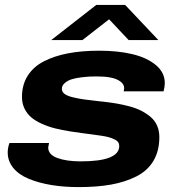

<svg xmlns="http://www.w3.org/2000/svg" viewBox="-20 -744 724 776"><path d="M187 -582 369.1 -724.1H485.8L620.1 -582H500L420.9 -666L313 -582ZM297.9 12.2Q238.8 12.2 188.2 3.9Q137.7 -4.4 97.4 -20.8Q57.1 -37.1 34.2 -64.7Q11.2 -92.3 11.2 -127.9Q11.2 -146 18.1 -166H178.2Q174.8 -148.9 174.8 -147.9Q174.8 -119.1 211.7 -105.5Q248.5 -91.8 306.2 -91.8Q461.9 -91.8 461.9 -153.8Q461.9 -162.6 457.5 -169.2Q453.1 -175.8 442.9 -180.7Q432.6 -185.5 421.1 -189Q409.7 -192.4 390.4 -195.3Q371.1 -198.2 354.5 -200.4Q337.9 -202.6 311.3 -206.1Q284.7 -209.5 264.2 -212.9Q229.5 -218.3 201.9 -225.3Q174.3 -232.4 148.7 -243.9Q123 -255.4 106 -270Q88.9 -284.7 78.9 -305.4Q68.8 -326.2 68.8 -352.1Q68.8 -401.4 92 -438Q115.2 -474.6 157.7 -496.3Q200.2 -518.1 255.9 -528.6Q311.5 -539.1 380.9 -539.1Q457 -539.1 515.9 -524.9Q574.7 -510.7 610.4 -480.7Q646 -450.7 646 -408.2Q646 -393.6 641.1 -375H480Q481.9 -384.8 481.9 -387.2Q481.9 -403.8 466.1 -415Q450.2 -426.3 426.5 -430.7Q402.8 -435.1 372.1 -435.1Q357.4 -435.1 344.5 -434.6Q331.5 -434.1 308.8 -431.4Q286.1 -428.7 270.3 -423.8Q254.4 -418.9 242.2 -408.7Q230 -398.4 230 -384.8Q230 -372.6 241.2 -364.3Q252.4 -356 275.1 -350.6Q297.9 -345.2 321 -342Q344.2 -338.9 378.9 -335Q383.3 -334.5 385.5 -334.2Q387.7 -334 391.4 -333.7Q395 -333.5 397.9 -333Q428.2 -329.6 452.1 -325.4Q476.1 -321.3 503.7 -314Q531.2 -306.6 551.5 -296.1Q571.8 -285.6 588.9 -271.2Q606 -256.8 615 -236.1Q624 -215.3 624 -189.9Q624 -133.8 600.1 -93.8Q576.2 -53.7 531.2 -31Q486.3 -8.3 429.2 2Q372.1 12.2 297.9 12.2Z"/></svg>

Font: Archivo Expanded
Style: Bold Italic
Weight: 700
Width: 7
Italic angle: -10°
Designer: Hector Gatti
Foundry: Omnibus-Type
Version: Version 2.001